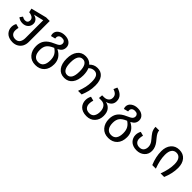

<svg xmlns="http://www.w3.org/2000/svg" viewBox="295 -1885 3445 3445"><g transform="rotate(45 2017.5 -162.5)"><path d="M387.2 -526.9H479V5.9Q479 64.5 455.6 111.3Q432.1 158.2 384.8 187Q337.4 215.8 272.9 215.8Q222.7 215.8 182.4 200.7Q142.1 185.5 117.4 159.9Q92.8 134.3 79.8 102.5Q66.9 70.8 66.9 36.1Q66.9 -17.6 92.8 -64L170.9 -43Q160.2 -11.2 160.2 32.2Q160.2 83 190.2 112.5Q220.2 142.1 272.9 142.1Q304.2 142.1 326.9 130.1Q349.6 118.2 362.5 96.9Q375.5 75.7 381.3 50.5Q387.2 25.4 387.2 -4.9V-453.1L196.8 -407.2Q251.5 -395.5 280.3 -363.3Q309.1 -331.1 309.1 -288.1Q309.1 -229 268.6 -189.9Q228 -150.9 161.1 -150.9Q92.3 -150.9 46.9 -190.9L84 -243.2Q121.6 -220.2 158.2 -220.2Q189.5 -220.2 207.3 -238.3Q225.1 -256.3 225.1 -288.1Q225.1 -311 213.6 -328.6Q202.1 -346.2 183.6 -356.2Q165 -366.2 145.8 -371.6Q126.5 -377 106.9 -377.9L89.8 -452.1Z M932.6 -268.1Q1085.9 -192.4 1085.9 -36.1Q1085.9 82.5 1022.9 149.2Q960 215.8 854 215.8Q746.1 215.8 684.3 145.3Q622.6 74.7 622.6 -36.1Q622.6 -130.9 669.9 -193.1Q717.3 -255.4 814.9 -296.9Q886.2 -327.1 908.4 -349.4Q930.7 -371.6 930.7 -405.8Q930.7 -433.1 911.4 -451.2Q892.1 -469.2 854 -469.2Q811.5 -469.2 790.3 -449.7Q769 -430.2 769 -400.9Q769 -385.7 771 -374L686 -352.1Q674.8 -377 674.8 -401.9Q674.8 -462.9 727.1 -501Q779.3 -539.1 854 -539.1Q932.1 -539.1 979.5 -501.2Q1026.9 -463.4 1026.9 -402.8Q1026.9 -359.4 1006.1 -327.4Q985.4 -295.4 932.6 -268.1ZM854 142.1Q920.4 142.1 953.6 96.2Q986.8 50.3 986.8 -36.1Q986.8 -111.3 959.5 -159.9Q932.1 -208.5 877 -243.2Q788.6 -206.5 754.2 -159.7Q719.7 -112.8 719.7 -36.1Q719.7 51.3 754.9 96.7Q790 142.1 854 142.1Z M1683.1 -539.1Q1774.4 -539.1 1826.2 -475.1Q1877.9 -411.1 1877.9 -288.1Q1877.9 -206.1 1861.1 -137.7Q1844.2 -69.3 1815.9 0H1724.1Q1756.3 -85.9 1770.5 -151.6Q1784.7 -217.3 1784.7 -287.1Q1784.7 -383.3 1755.9 -424.1Q1727.1 -464.8 1674.8 -464.8Q1613.8 -464.8 1567.9 -418.9Q1595.7 -354.5 1595.7 -264.2Q1595.7 -137.2 1539.1 -62.5Q1482.4 12.2 1382.8 12.2Q1282.2 12.2 1226.1 -60.8Q1169.9 -133.8 1169.9 -263.2Q1169.9 -390.1 1226.8 -464.6Q1283.7 -539.1 1383.8 -539.1Q1478 -539.1 1533.7 -474.1Q1594.2 -539.1 1683.1 -539.1ZM1499 -264.2Q1499 -364.7 1469 -414.8Q1439 -464.8 1383.8 -464.8Q1327.6 -464.8 1297.4 -414.8Q1267.1 -364.7 1267.1 -263.2Q1267.1 -162.1 1296.9 -112.1Q1326.7 -62 1382.8 -62Q1439 -62 1469 -112.3Q1499 -162.6 1499 -264.2Z M2217.3 -212.9Q2286.1 -200.2 2327.4 -148.9Q2368.7 -97.7 2368.7 -7.8Q2368.7 88.4 2309.3 152.1Q2250 215.8 2149.4 215.8Q2095.2 215.8 2053.2 200Q2011.2 184.1 1985.8 157Q1960.4 129.9 1947.5 95.5Q1934.6 61 1934.6 22Q1934.6 -35.2 1963.4 -89.8L2042.5 -68.8Q2027.3 -25.9 2027.3 20Q2027.3 76.2 2058.6 109.1Q2089.8 142.1 2149.4 142.1Q2182.1 142.1 2206.5 129.6Q2231 117.2 2244.6 94.7Q2258.3 72.3 2264.9 44.9Q2271.5 17.6 2271.5 -15.1Q2271.5 -85.4 2237.8 -130.1Q2204.1 -174.8 2134.3 -174.8H2080.6L2086.4 -249H2134.3Q2186 -249 2220.7 -277.3Q2255.4 -305.7 2255.4 -355Q2255.4 -398.4 2230.2 -426.5Q2205.1 -454.6 2151.4 -471.2L2181.6 -541Q2257.8 -521 2302.7 -476.1Q2347.7 -431.2 2347.7 -360.8Q2347.7 -300.8 2312.5 -264.2Q2277.3 -227.5 2217.3 -212.9Z M2782.2 -268.1Q2935.5 -192.4 2935.5 -36.1Q2935.5 82.5 2872.6 149.2Q2809.6 215.8 2703.6 215.8Q2595.7 215.8 2533.9 145.3Q2472.2 74.7 2472.2 -36.1Q2472.2 -130.9 2519.5 -193.1Q2566.9 -255.4 2664.6 -296.9Q2735.8 -327.1 2758.1 -349.4Q2780.3 -371.6 2780.3 -405.8Q2780.3 -433.1 2761 -451.2Q2741.7 -469.2 2703.6 -469.2Q2661.1 -469.2 2639.9 -449.7Q2618.7 -430.2 2618.7 -400.9Q2618.7 -385.7 2620.6 -374L2535.6 -352.1Q2524.4 -377 2524.4 -401.9Q2524.4 -462.9 2576.7 -501Q2628.9 -539.1 2703.6 -539.1Q2781.7 -539.1 2829.1 -501.2Q2876.5 -463.4 2876.5 -402.8Q2876.5 -359.4 2855.7 -327.4Q2835 -295.4 2782.2 -268.1ZM2703.6 142.1Q2770 142.1 2803.2 96.2Q2836.4 50.3 2836.4 -36.1Q2836.4 -111.3 2809.1 -159.9Q2781.7 -208.5 2726.6 -243.2Q2638.2 -206.5 2603.8 -159.7Q2569.3 -112.8 2569.3 -36.1Q2569.3 51.3 2604.5 96.7Q2639.6 142.1 2703.6 142.1Z M3256.3 -526.9Q3256.3 -495.6 3273.9 -463.4Q3291.5 -431.2 3316.4 -401.4Q3341.3 -371.6 3366.2 -339.8Q3391.1 -308.1 3408.7 -265.9Q3426.3 -223.6 3426.3 -178.2Q3426.3 -90.8 3367.2 -38.3Q3308.1 14.2 3218.3 14.2Q3168 14.2 3127.7 -1.5Q3087.4 -17.1 3062.7 -43.2Q3038.1 -69.3 3025.1 -101.6Q3012.2 -133.8 3012.2 -168.9Q3012.2 -225.1 3040.5 -275.9L3118.2 -254.9Q3105.5 -215.8 3105.5 -171.9Q3105.5 -121.1 3135.5 -90.6Q3165.5 -60.1 3218.3 -60.1Q3273.9 -60.1 3301.5 -93.3Q3329.1 -126.5 3329.1 -180.2Q3329.1 -208.5 3320.1 -234.6Q3311 -260.7 3296.4 -281.5Q3281.7 -302.2 3264.2 -322.8Q3246.6 -343.3 3229 -365Q3211.4 -386.7 3196.8 -409.7Q3182.1 -432.6 3173.1 -462.9Q3164.1 -493.2 3164.1 -526.9Z M3544.9 -291Q3544.9 -401.9 3602.5 -470.5Q3660.2 -539.1 3759.8 -539.1Q3859.9 -539.1 3916.5 -471.9Q3973.1 -404.8 3973.1 -291Q3973.1 -151.4 3909.7 0H3818.8Q3879.9 -162.1 3879.9 -291Q3879.9 -378.4 3847.9 -421.6Q3815.9 -464.8 3759.8 -464.8Q3702.6 -464.8 3670.2 -421.6Q3637.7 -378.4 3637.7 -291Q3637.7 -162.1 3698.7 0H3607.9Q3544.9 -149.9 3544.9 -291Z"/></g></svg>

Font: FiraGO
Style: Regular
Weight: 400
Designer: bBox Type
Foundry: bBox Type GmbH
Version: Version 1.001;PS 001.001;hotconv 1.0.88;makeotf.lib2.5.64775